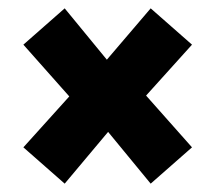

<svg xmlns="http://www.w3.org/2000/svg" viewBox="-20 -536 516 460"><path d="M341 -516 440 -429 330 -307 440 -183 341 -96 239 -220 135 -96 36 -183 146 -305 36 -429 135 -516 236 -393Z"/></svg>

Font: Fira Sans Condensed ExtraBold
Style: Regular
Weight: 800
Width: 3
Designer: Carrois Corporate & Edenspiekermann AG
Foundry: Carrois Corporate GbR & Edenspiekermann AG
Version: Version 4.203